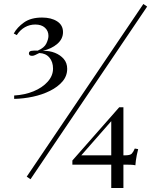

<svg xmlns="http://www.w3.org/2000/svg" viewBox="-20 -844 787 963"><path d="M699 -824 718 -811 133 55 114 42ZM191 -756Q237 -756 266.5 -737Q296 -718 296 -683Q296 -649 268 -624.5Q240 -600 195 -589Q228 -590 255.5 -579Q283 -568 300 -548Q317 -528 317 -499Q317 -463 293.5 -435.5Q270 -408 231 -388.5Q192 -369 145 -359Q98 -349 51 -348V-365Q104 -368 148 -386Q192 -404 219 -434Q246 -464 246 -500Q246 -534 227.5 -555.5Q209 -577 177 -578Q166 -573 157.5 -568.5Q149 -564 141 -564Q125 -564 125 -576Q125 -587 138 -589Q151 -591 169 -590Q202 -604 212.5 -626Q223 -648 223 -664Q223 -689 205.5 -705Q188 -721 157 -721Q129 -721 105 -707.5Q81 -694 64 -668L49 -676Q66 -707 100.5 -731.5Q135 -756 191 -756ZM578 -306 586 -291 372 -47 375 -65H609Q633 -65 641 -73.5Q649 -82 656 -99L673 -96Q669 -80 666 -66Q663 -52 661.5 -39Q660 -26 659 -15Q650 -17 640.5 -17.5Q631 -18 621 -18H343V-39ZM599 -306V99H538V-248L578 -306Z"/></svg>

Font: Playfair Display Medium
Style: Regular
Weight: 500
Designer: Claus Eggers Sørensen
Foundry: Claus Eggers Sørensen
Version: Version 1.203